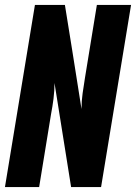

<svg xmlns="http://www.w3.org/2000/svg" viewBox="-20 -755 549 775"><path d="M0 0 121 -735H242L271 -555L309 -315Q309 -347 313.5 -378.5Q318 -410 323 -441L371 -735H509L388 0H267L200 -420Q200 -388 196 -356.5Q192 -325 186 -294L138 0Z"/></svg>

Font: Iosevka Term Curly Heavy
Style: Italic
Weight: 900
Italic angle: -9°
Designer: Belleve Invis
Foundry: Belleve Invis
Version: Version 32.3.0